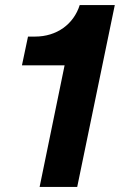

<svg xmlns="http://www.w3.org/2000/svg" viewBox="-20 -741 475 761"><path d="M137 0H286L435 -721H296C272 -645 205 -596 119 -596H91L67 -482H236Z"/></svg>

Font: Mona Sans
Style: Bold Italic
Weight: 700
Italic angle: -11.7°
Designer: Deni Anggara
Foundry: GitHub
Version: Version 2.000;Glyphs 3.2.3 (3260)